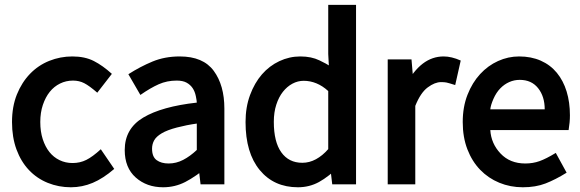

<svg xmlns="http://www.w3.org/2000/svg" viewBox="-20 -753 2404 796"><path d="M29.8 -247.1Q29.8 -311 50 -361.3Q70.3 -411.6 104.5 -447Q138.7 -482.4 184.3 -500.7Q230 -519 279.8 -519Q332 -519 369.1 -500Q406.2 -481 443.8 -446.8L383.3 -368.7Q350.1 -397.5 329.1 -408.2Q308.1 -418.9 282.7 -418.9Q253.9 -418.9 229 -406.7Q204.1 -394.5 186.3 -372.3Q168.5 -350.1 157.7 -318.1Q147 -286.1 147 -247.1Q147 -207.5 157.2 -176Q167.5 -144.5 184.8 -122.8Q202.1 -101.1 226.8 -89.1Q251.5 -77.1 280.8 -77.1Q312 -77.1 337.9 -90.1Q363.8 -103 397.9 -134.3L453.6 -52.7Q407.7 -13.2 364.3 5.1Q320.8 23.4 273.9 23.4Q223.1 23.4 178 5.1Q132.8 -13.2 99.9 -48.1Q66.9 -83 48.3 -133.5Q29.8 -184.1 29.8 -247.1Z M497.1 -130.9Q497.1 -219.7 574 -265.6Q650.9 -311.5 795.9 -327.6Q795.9 -334.5 792 -354Q788.1 -373.5 778.6 -387.7Q769 -401.9 753.4 -410.4Q737.8 -418.9 712.4 -418.9Q672.4 -418.9 638.2 -403.8Q604 -388.7 562 -359.4L512.2 -445.3Q561 -476.6 612.1 -497.8Q663.1 -519 725.1 -519Q822.3 -519 866.2 -459.2Q910.2 -399.4 910.2 -302.7V11.2H811.5L802.2 -68.4H849.1Q791 -20.5 748 1.5Q705.1 23.4 656.2 23.4Q588.4 23.4 542.7 -17.1Q497.1 -57.6 497.1 -130.9ZM610.4 -136.7Q610.4 -103 629.4 -89.1Q648.4 -75.2 679.2 -75.2Q710.4 -75.2 739.3 -90.1Q768.1 -105 795.9 -131.3V-240.7Q753.9 -234.9 713.6 -224.4Q673.3 -213.9 650.6 -200.4Q627.9 -187 619.1 -171.1Q610.4 -155.3 610.4 -136.7Z M998 -247.1Q998 -308.6 1016.6 -358.9Q1035.2 -409.2 1065.9 -444.6Q1096.7 -480 1138.2 -499.5Q1179.7 -519 1225.1 -519Q1271 -519 1304.4 -502.7Q1337.9 -486.3 1343.3 -481.9L1340.8 -529.3V-732.9H1456.1V11.2H1357.4L1348.1 -67.4H1390.6Q1342.8 -20.5 1302.7 1.5Q1262.7 23.4 1215.3 23.4Q1115.7 23.4 1056.9 -47.9Q998 -119.1 998 -247.1ZM1115.2 -248Q1115.2 -165 1146.2 -121.6Q1177.2 -78.1 1233.4 -78.1Q1262.7 -78.1 1289.8 -92.8Q1316.9 -107.4 1340.8 -134.8V-375.5Q1317.4 -397 1291.7 -407.5Q1266.1 -418 1239.3 -418Q1214.4 -418 1192.1 -406Q1169.9 -394 1152.8 -372.3Q1135.7 -350.6 1125.5 -319.1Q1115.2 -287.6 1115.2 -248Z M1587.4 -506.8H1686L1695.3 -397.5H1660.2Q1693.8 -459.5 1732.9 -489.3Q1772 -519 1819.3 -519Q1852.1 -519 1890.1 -502L1867.2 -400.4Q1839.4 -409.2 1830.8 -410.9Q1822.3 -412.6 1808.6 -412.6Q1782.7 -412.6 1753.2 -390.6Q1723.6 -368.7 1701.7 -314V11.2H1587.4Z M1898.4 -247.1Q1898.4 -309.6 1918.2 -360.1Q1938 -410.6 1970.5 -445.8Q2002.9 -481 2044.9 -500Q2086.9 -519 2132.3 -519Q2182.1 -519 2221.9 -501.5Q2261.7 -483.9 2288.6 -451.2Q2315.4 -418.5 2329.1 -373.8Q2342.8 -329.1 2342.8 -274.9Q2342.8 -246.6 2337.4 -213.9H2012.7Q2016.1 -157.7 2055.2 -116.5Q2094.2 -75.2 2157.7 -75.2Q2189.5 -75.2 2216.8 -85Q2244.1 -94.7 2284.2 -119.1L2329.1 -37.1Q2282.7 -8.3 2241.7 7.6Q2200.7 23.4 2147.5 23.4Q2095.7 23.4 2050 4.6Q2004.4 -14.2 1970.7 -49.1Q1937 -84 1917.7 -134Q1898.4 -184.1 1898.4 -247.1ZM2238.3 -299.8Q2238.3 -353 2210.9 -387.5Q2183.6 -421.9 2134.8 -421.9Q2111.8 -421.9 2091.3 -412.8Q2070.8 -403.8 2054 -386.5Q2037.1 -369.1 2025.6 -342.8Q2014.2 -316.4 2012.7 -299.8Z"/></svg>

Font: Pyidaungsu Book
Style: Bold
Weight: 700
Designer: Sun Tun
Foundry: MCF
Version: Version 1.008;February 27, 2020;FontCreator 11.0.0.2408 32-b